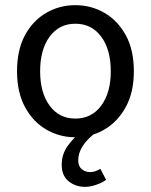

<svg xmlns="http://www.w3.org/2000/svg" viewBox="-20 -519 583 743"><path d="M271.5 12.2Q210.4 12.2 159.2 -17.6Q107.9 -47.4 76.9 -104.5Q45.9 -161.6 45.9 -243.2Q45.9 -326.2 76.9 -383.1Q107.9 -439.9 159.2 -469.5Q210.4 -499 271.5 -499Q332.5 -499 383.8 -469.5Q435.1 -439.9 466.6 -383.1Q498 -326.2 498 -243.2Q498 -161.6 466.6 -104.5Q435.1 -47.4 383.8 -17.6Q332.5 12.2 271.5 12.2ZM271.5 -60.1Q334.5 -60.1 371.6 -110.1Q408.7 -160.2 408.7 -243.2Q408.7 -327.1 371.6 -377.2Q334.5 -427.2 271.5 -427.2Q209 -427.2 172.1 -377.2Q135.3 -327.1 135.3 -243.2Q135.3 -160.2 172.1 -110.1Q209 -60.1 271.5 -60.1ZM310.1 204.1Q272 204.1 245.4 182.4Q218.8 160.6 218.8 118.7Q218.8 77.6 242.2 45.4Q265.6 13.2 289.6 -4.9H349.6Q317.9 18.6 300.3 45.7Q282.7 72.8 282.7 101.1Q282.7 124.5 296.6 135.7Q310.5 147 328.1 147Q340.3 147 349.9 143.3Q359.4 139.6 368.2 134.3L390.6 176.8Q376 188 352.5 196Q329.1 204.1 310.1 204.1Z"/></svg>

Font: Varta Medium
Style: Regular
Weight: 500
Designer: Joana Correia, Viktoriya Grabowska, Eben Sorkin
Foundry: Sorkin Type Co.
Version: Version 1.004